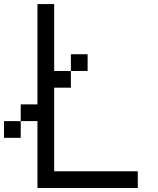

<svg xmlns="http://www.w3.org/2000/svg" viewBox="-20 -937 790 957"><path d="M666.7 -83.3V0H166.7V-333.3H83.3V-416.7H166.7V-916.7H250V-583.3H333.3V-500H250V-83.3ZM0 -250V-333.3H83.3V-250ZM333.3 -583.3V-666.7H416.7V-583.3Z"/></svg>

Font: Galmuri11 Regular
Style: Regular
Weight: 400
Designer: Minseo Lee (Quiple)
Version: Version 2.356;hotconv 1.1.0;makeotfexe 2.6.0 DEVELOPMENT